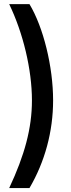

<svg xmlns="http://www.w3.org/2000/svg" viewBox="-20 -785 350 948"><path d="M25.4 143.6H125.5C201.7 13.7 242.2 -136.2 242.2 -289.1C242.2 -456.5 193.8 -651.4 125.5 -764.6H25.4C93.8 -623 137.7 -441.9 137.7 -289.1C137.7 -151.9 101.6 -18.6 25.4 143.6Z"/></svg>

Font: Inteeer Medium
Style: Regular
Weight: 500
Designer: Rasmus Andersson
Foundry: rsms
Version: Version 4.001;Glyphs 3.4 (3402)